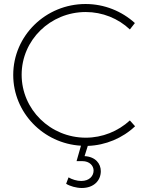

<svg xmlns="http://www.w3.org/2000/svg" viewBox="-20 -724 743 958"><path d="M402 55 418 4C507 1 592 -35 654 -94L628 -123C569 -69 491 -37 408 -37C231 -37 88 -178 88 -351C88 -524 231 -664 408 -664C491 -664 570 -632 628 -577L653 -609C588 -668 501 -704 407 -704C208 -704 46 -546 46 -350C46 -162 196 -8 384 3L362 80H391C427 80 447 103 447 127C447 153 427 179 385 179C364 179 338 171 322 161L310 193C329 205 361 214 388 214C449 214 483 176 483 130C483 93 457 58 402 55Z"/></svg>

Font: Montserrat arm ExtraLight
Style: Regular
Weight: 275
Designer: Julieta Ulanovsky
Foundry: Julieta Ulanovsky
Version: Version 6.000;PS 006.000;hotconv 1.0.88;makeotf.lib2.5.64775